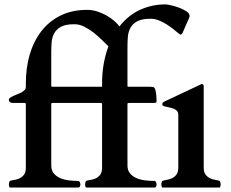

<svg xmlns="http://www.w3.org/2000/svg" viewBox="-20 -836 1028 856"><path d="M19.5 -14.6Q19.5 -17.1 21 -22.7Q22.5 -28.3 24.4 -29.3Q30.8 -32.2 42.5 -33.7Q54.2 -35.2 65.9 -40.3Q77.6 -45.4 86.4 -56.4Q95.2 -67.4 95.2 -88.9V-371.6Q95.2 -377 89.4 -377H36.1Q30.3 -377 24.9 -380.6Q19.5 -384.3 19.5 -391.1Q19.5 -396.5 25.1 -400.4Q30.8 -404.3 39.1 -408.2Q47.4 -412.1 57.4 -415.8Q67.4 -419.4 75.7 -424.1Q84 -428.7 89.6 -434.6Q95.2 -440.4 95.2 -448.7V-464.8Q95.2 -533.2 112.5 -592.8Q129.9 -652.3 164.3 -696.8Q198.7 -741.2 249.8 -766.6Q300.8 -792 368.2 -792Q391.6 -792 413.6 -784.9Q435.5 -777.8 454.6 -767.1Q473.6 -756.3 488.5 -743.4Q503.4 -730.5 512.7 -718.3Q530.3 -740.7 551.8 -758.8Q573.2 -776.9 598.9 -789.6Q624.5 -802.2 654.3 -809.3Q684.1 -816.4 717.8 -816.4Q724.6 -816.4 742.2 -812.5Q759.8 -808.6 778.3 -801.8Q796.9 -794.9 811 -785.6Q825.2 -776.4 825.2 -765.6Q825.2 -761.7 824 -758.8Q822.8 -755.9 821.3 -751.5Q820.3 -749 816.2 -740.2Q812 -731.4 807.6 -720.9Q803.2 -710.4 799.1 -701.2Q794.9 -691.9 793.9 -689.5Q793 -687.5 790.3 -684.6Q787.6 -681.6 784.7 -681.6Q783.7 -681.6 782.5 -682.4Q781.2 -683.1 776.4 -687Q765.1 -696.3 751 -707.5Q736.8 -718.8 720.7 -728.8Q704.6 -738.8 687 -745.6Q669.4 -752.4 651.4 -752.4Q612.8 -752.4 592 -741.2Q571.3 -730 561.5 -711.9Q551.8 -693.8 550 -671.6Q548.3 -649.4 548.3 -627V-453.1Q548.3 -450.2 549.6 -449.7Q550.8 -449.2 553.2 -449.2H648.4Q662.1 -449.2 666.3 -446.5Q670.4 -443.8 672.4 -436.5Q675.3 -425.3 676.8 -411.6Q678.2 -397.9 678.2 -387.2Q678.2 -380.9 675.8 -378.9Q673.3 -377 665.5 -377H554.7Q553.7 -377 551 -376.5Q548.3 -376 548.3 -372.1V-98.6Q548.3 -77.1 559.1 -63.7Q569.8 -50.3 587.2 -42.5Q604.5 -34.7 626.2 -32Q647.9 -29.3 669.4 -29.3Q673.8 -28.8 676 -22.9Q678.2 -17.1 678.2 -14.6Q678.2 -13.7 678 -11.2Q677.7 -8.8 677 -6.3Q676.3 -3.9 674.3 -2Q672.4 0 669.4 0H364.3Q361.3 -1 360.4 -6.3Q359.4 -11.7 359.4 -14.6Q359.4 -17.1 360.8 -22.7Q362.3 -28.3 364.3 -29.3Q370.6 -32.2 382.3 -33.7Q394 -35.2 405.8 -40.3Q417.5 -45.4 426.3 -56.4Q435.1 -67.4 435.1 -88.9V-371.6Q435.1 -376.5 430.2 -377H214.8Q213.9 -377 211.2 -376.5Q208.5 -376 208.5 -372.1V-98.6Q208.5 -77.1 219.2 -63.7Q230 -50.3 247.3 -42.5Q264.6 -34.7 286.4 -32Q308.1 -29.3 329.6 -29.3Q334 -28.8 336.2 -22.9Q338.4 -17.1 338.4 -14.6Q338.4 -13.7 338.1 -11.2Q337.9 -8.8 337.2 -6.3Q336.4 -3.9 334.5 -2Q332.5 0 329.6 0H24.4Q21.5 -1 20.5 -6.3Q19.5 -11.7 19.5 -14.6ZM435.1 -464.8Q435.1 -508.3 442.1 -549.8Q449.2 -591.3 463.4 -629.4Q450.7 -641.6 433.8 -658.4Q417 -675.3 397.2 -690.7Q377.4 -706.1 355.7 -717Q334 -728 311.5 -728Q272.9 -728 252.2 -716.8Q231.4 -705.6 221.7 -687.5Q211.9 -669.4 210.2 -647.2Q208.5 -625 208.5 -602.5V-453.1Q208.5 -450.2 209.7 -449.7Q210.9 -449.2 213.4 -449.2H435.1ZM704.1 0Q701.2 -1 700.2 -6.6Q699.2 -12.2 699.2 -15.1Q699.2 -17.6 700.7 -22.9Q702.1 -28.3 704.1 -29.3Q710.4 -32.2 722.2 -33.9Q733.9 -35.6 745.6 -40.8Q757.3 -45.9 766.1 -56.9Q774.9 -67.9 774.9 -89.4V-323.7Q774.9 -335.4 768.6 -342Q762.2 -348.6 752.4 -352.1Q742.7 -355.5 731.4 -357.7Q720.2 -359.9 710 -362.8Q707 -363.8 705.3 -365.5Q703.6 -367.2 703.6 -372.6Q703.6 -375 705.1 -377.4Q706.5 -379.9 710.9 -382.3L872.6 -458.5Q874.5 -459.5 876.7 -460.4Q878.9 -461.4 879.9 -461.4Q888.2 -461.4 888.2 -449.7V-89.4Q888.2 -67.9 897 -56.9Q905.8 -45.9 917.5 -40.8Q929.2 -35.6 940.9 -33.9Q952.6 -32.2 959 -29.3Q960.9 -28.3 962.4 -22.9Q963.9 -17.6 963.9 -15.1Q963.9 -12.2 962.9 -6.6Q961.9 -1 959 0Z"/></svg>

Font: Cardo
Style: Bold
Weight: 700
Designer: David J. Perry
Foundry: David J. Perry
Version: Version 1.0011